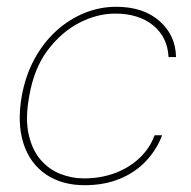

<svg xmlns="http://www.w3.org/2000/svg" viewBox="-20 -533 562 565"><path d="M229 12Q162 12 115 -20Q68 -52 49 -111Q30 -170 44 -250Q55 -311 81.5 -359.5Q108 -408 145.5 -442Q183 -476 228 -494.5Q273 -513 322 -513Q402 -513 449.5 -471Q497 -429 498 -365H476Q473 -424 430.5 -458.5Q388 -493 319 -493Q266 -493 213.5 -466Q161 -439 120.5 -385.5Q80 -332 66 -250Q54 -185 64 -139Q74 -93 98.5 -64Q123 -35 157 -21.5Q191 -8 227 -8Q275 -8 316.5 -23Q358 -38 389 -66.5Q420 -95 435 -135H457Q442 -94 410.5 -60Q379 -26 333 -7Q287 12 229 12Z"/></svg>

Font: DM Sans 18pt Thin
Style: Italic
Weight: 250
Italic angle: -10°
Designer: Colophon Foundry, Jonny Pinhorn
Foundry: Colophon Foundry
Version: Version 4.004;gftools[0.9.30]